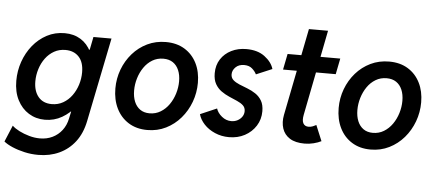

<svg xmlns="http://www.w3.org/2000/svg" viewBox="-58 -810 2623 1154"><g transform="rotate(5 1253.5 -233.5)"><path d="M207 213.9Q163.1 213.9 122.6 204.6Q82 195.3 49.3 181.2Q16.6 167 -2.4 151.4L39.1 52.2Q55.2 67.9 82.5 81.8Q109.9 95.7 142.8 105Q175.8 114.3 207.5 114.3Q249.5 114.3 283.4 97.9Q317.4 81.5 340.6 51.3Q363.8 21 372.1 -20L381.3 -63H365.2L395.5 -117.2L451.7 -393.6L431.2 -442.9H460L475.6 -521H584.5L481.9 -14.2Q466.8 60.5 428 111.1Q389.2 161.6 332.5 187.7Q275.9 213.9 207 213.9ZM227.5 0Q173.3 0 130.1 -26.9Q86.9 -53.7 61.8 -102.8Q36.6 -151.9 36.6 -218.8Q36.6 -278.8 55.9 -334.2Q75.2 -389.6 110.8 -433.6Q146.5 -477.5 195.1 -503.2Q243.7 -528.8 302.2 -528.8Q357.4 -528.8 398.4 -503.4Q439.5 -478 462.4 -430.9Q485.4 -383.8 485.4 -318.8Q485.4 -259.3 466.3 -202.6Q447.3 -146 412.6 -100.1Q377.9 -54.2 330.8 -27.1Q283.7 0 227.5 0ZM261.2 -97.2Q298.8 -97.2 329.6 -115Q360.4 -132.8 381.8 -162.4Q403.3 -191.9 414.8 -228.5Q426.3 -265.1 426.3 -303.2Q426.3 -364.7 396.2 -396.7Q366.2 -428.7 315.4 -428.7Q277.3 -428.7 247.1 -411.6Q216.8 -394.5 195.3 -365.5Q173.8 -336.4 162.4 -299.8Q150.9 -263.2 150.9 -225.1Q150.9 -166.5 179.7 -131.8Q208.5 -97.2 261.2 -97.2Z M846.2 7.8Q780.8 7.8 732.9 -22.2Q685.1 -52.2 659.4 -104.7Q633.8 -157.2 633.8 -224.6Q633.8 -284.7 654.3 -339.4Q674.8 -394 712.2 -436.8Q749.5 -479.5 800.5 -504.2Q851.6 -528.8 912.6 -528.8Q978.5 -528.8 1026.1 -499.5Q1073.7 -470.2 1099.4 -418.9Q1125 -367.7 1125 -300.8Q1125 -240.7 1104.5 -185.3Q1084 -129.9 1046.6 -86.4Q1009.3 -43 958.3 -17.6Q907.2 7.8 846.2 7.8ZM851.1 -93.3Q887.7 -93.3 917.5 -111.3Q947.3 -129.4 968.3 -159.4Q989.3 -189.5 1000.5 -226.3Q1011.7 -263.2 1011.7 -300.3Q1011.7 -338.4 999.5 -367.2Q987.3 -396 963.9 -411.9Q940.4 -427.7 906.2 -427.7Q869.1 -427.7 839.6 -409.9Q810.1 -392.1 789.6 -362.3Q769 -332.5 758.1 -296.1Q747.1 -259.8 747.1 -222.2Q747.1 -184.1 759 -155Q771 -126 794.2 -109.6Q817.4 -93.3 851.1 -93.3Z M1339.4 7.8Q1293.5 7.8 1254.2 -9.3Q1214.8 -26.4 1188.7 -54.4Q1162.6 -82.5 1153.8 -114.7L1253.4 -157.7Q1261.7 -131.3 1287.4 -110.4Q1313 -89.4 1344.7 -89.4Q1365.7 -89.4 1382.8 -98.6Q1399.9 -107.9 1409.9 -122.8Q1419.9 -137.7 1419.9 -155.8Q1419.9 -177.2 1405.8 -190.4Q1391.6 -203.6 1368.7 -213.6Q1345.7 -223.6 1320.3 -234.6Q1294.9 -245.6 1272.2 -261.7Q1249.5 -277.8 1235.1 -303.2Q1220.7 -328.6 1220.7 -367.7Q1220.7 -416.5 1244.1 -452.6Q1267.6 -488.8 1307.9 -508.8Q1348.1 -528.8 1397.9 -528.8Q1466.3 -528.8 1509 -496.6Q1551.8 -464.4 1564 -422.9L1467.8 -382.3Q1459.5 -399.9 1441.4 -416Q1423.3 -432.1 1393.1 -432.1Q1360.8 -432.1 1341.6 -413.1Q1322.3 -394 1322.3 -370.1Q1322.3 -349.1 1336.9 -335.9Q1351.6 -322.8 1374.8 -313.2Q1397.9 -303.7 1424.1 -293.7Q1450.2 -283.7 1473.4 -268.3Q1496.6 -252.9 1511.2 -228.3Q1525.9 -203.6 1525.9 -164.6Q1525.9 -115.2 1501 -76.2Q1476.1 -37.1 1434.1 -14.6Q1392.1 7.8 1339.4 7.8Z M1795.4 6.8Q1739.3 6.8 1705.8 -14.4Q1672.4 -35.6 1660.4 -72.5Q1648.4 -109.4 1657.2 -154.3L1761.7 -681.2H1877L1775.4 -165Q1768.6 -130.4 1778.3 -113.3Q1788.1 -96.2 1810.5 -96.2Q1823.7 -96.2 1836.4 -101.3Q1849.1 -106.4 1856.4 -110.8L1895.5 -16.6Q1876.5 -6.8 1849.6 0Q1822.8 6.8 1795.4 6.8ZM1627.9 -425.3 1647 -521H1964.8L1945.8 -425.3Z M2193.4 7.8Q2127.9 7.8 2080.1 -22.2Q2032.2 -52.2 2006.6 -104.7Q1981 -157.2 1981 -224.6Q1981 -284.7 2001.5 -339.4Q2022 -394 2059.3 -436.8Q2096.7 -479.5 2147.7 -504.2Q2198.7 -528.8 2259.8 -528.8Q2325.7 -528.8 2373.3 -499.5Q2420.9 -470.2 2446.5 -418.9Q2472.2 -367.7 2472.2 -300.8Q2472.2 -240.7 2451.7 -185.3Q2431.2 -129.9 2393.8 -86.4Q2356.4 -43 2305.4 -17.6Q2254.4 7.8 2193.4 7.8ZM2198.2 -93.3Q2234.9 -93.3 2264.6 -111.3Q2294.4 -129.4 2315.4 -159.4Q2336.4 -189.5 2347.7 -226.3Q2358.9 -263.2 2358.9 -300.3Q2358.9 -338.4 2346.7 -367.2Q2334.5 -396 2311 -411.9Q2287.6 -427.7 2253.4 -427.7Q2216.3 -427.7 2186.8 -409.9Q2157.2 -392.1 2136.7 -362.3Q2116.2 -332.5 2105.2 -296.1Q2094.2 -259.8 2094.2 -222.2Q2094.2 -184.1 2106.2 -155Q2118.2 -126 2141.4 -109.6Q2164.6 -93.3 2198.2 -93.3Z"/></g></svg>

Font: Reddit Sans SemiBold
Style: Italic
Weight: 600
Italic angle: -11.25°
Designer: Stephen Hutchings
Version: Version 1.013